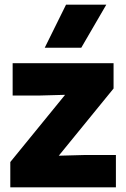

<svg xmlns="http://www.w3.org/2000/svg" viewBox="-20 -800 539 820"><path d="M327 -596H171L262 -780H434ZM475 0H24V-108L258 -395L148 -392H34V-530H465V-422L231 -135L341 -138H475Z"/></svg>

Font: Tanohe Sans
Style: Bold
Weight: 700
Designer: Village Type and Design LLC & Cristiano Sobral
Foundry: Cooper Hewitt Smithsonian Design Museum
Version: Version 1.00;September 29, 2021;FontCreator 13.0.0.2655 64-b